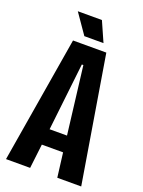

<svg xmlns="http://www.w3.org/2000/svg" viewBox="-151 -873 704 943"><g transform="rotate(20 201.0 -401.5)"><path d="M4 0 114 -660H288L397 0H272L256 -127H145L130 0ZM195 -564 155 -211H246L203 -564ZM159 -699 87 -803H213L259 -699Z"/></g></svg>

Font: Bricolage Grotesque 48pt Condensed SemiBold
Style: Regular
Weight: 600
Width: 3
Designer: Mathieu Triay
Foundry: Atelier Triay
Version: Version 1.000; ttfautohint (v1.8.4.7-5d5b);gftools[0.9.32]